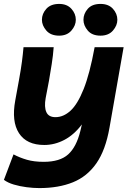

<svg xmlns="http://www.w3.org/2000/svg" viewBox="-30 -750 664 980"><path d="M171 210Q140 210 105.5 205.5Q71 201 40.5 192Q10 183 -10 168L39 38Q71 55 107.5 65.5Q144 76 193 76Q276 76 318 38Q360 0 380 -81L388 -115Q348 -62 298.5 -36Q249 -10 196 -10Q106 -10 67 -70Q28 -130 48 -238L67 -342Q77 -397 82 -435.5Q87 -474 90 -509H244Q241 -467 234 -423Q227 -379 220 -338L203 -249Q195 -204 206.5 -178Q218 -152 253 -152Q294 -152 330 -185Q366 -218 397 -295.5Q428 -373 453 -509H601L529 -99Q509 16 462 83.5Q415 151 342 180.5Q269 210 171 210ZM483 -568Q440 -568 418 -594Q396 -620 396 -649Q396 -680 418 -705Q440 -730 483 -730Q524 -730 546.5 -705Q569 -680 569 -649Q569 -620 546.5 -594Q524 -568 483 -568ZM272 -568Q229 -568 206.5 -594Q184 -620 184 -649Q184 -680 206.5 -705Q229 -730 272 -730Q312 -730 334.5 -705Q357 -680 357 -649Q357 -620 334.5 -594Q312 -568 272 -568Z"/></svg>

Font: Livvic
Style: Bold Italic
Weight: 700
Italic angle: -10°
Designer: Jacques Le Bailly, Baron von Fonthausen
Version: Version 1.001; ttfautohint (v1.8.2)